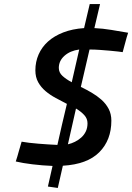

<svg xmlns="http://www.w3.org/2000/svg" viewBox="-20 -810 654 950"><path d="M614 -648Q606 -624 600 -600Q594 -576 587 -552Q581 -553 564.5 -555Q548 -557 525 -559Q502 -561 475.5 -563Q449 -565 423 -565Q412 -518 401.5 -472.5Q391 -427 380 -380Q407 -367 433.5 -351.5Q460 -336 482 -316.5Q504 -297 517.5 -271.5Q531 -246 531 -213Q531 -117 471.5 -57Q412 3 291 10L266 120L217 113L240 11Q190 9 140.5 3Q91 -3 58 -11Q66 -35 72.5 -59.5Q79 -84 87 -109Q103 -106 124.5 -103.5Q146 -101 170 -99Q194 -97 218.5 -95.5Q243 -94 264 -93Q275 -144 287 -194.5Q299 -245 311 -296Q284 -310 256 -325Q228 -340 205.5 -359Q183 -378 169 -403Q155 -428 155 -462Q155 -504 171 -540.5Q187 -577 217.5 -604.5Q248 -632 293 -649.5Q338 -667 396 -671L424 -790H475L447 -671Q489 -669 531 -662Q573 -655 614 -648ZM413 -200Q413 -223 397 -240.5Q381 -258 356 -273L316 -96Q334 -100 351 -108.5Q368 -117 382 -129.5Q396 -142 404.5 -159.5Q413 -177 413 -200ZM271 -474Q271 -451 289 -434.5Q307 -418 335 -403L372 -565Q327 -559 299 -534Q271 -509 271 -474Z"/></svg>

Font: Panefresco 800wt
Style: Italic
Weight: 800
Foundry: Campivisivi & Chank Co
Version: Version 1.001